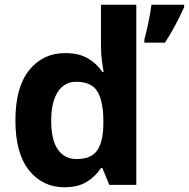

<svg xmlns="http://www.w3.org/2000/svg" viewBox="-20 -780 797 810"><path d="M251 10Q160 10 102.5 -61.5Q45 -133 45 -272Q45 -412 103 -484Q161 -556 255 -556Q314 -556 352 -533Q390 -510 412 -476H417Q414 -492 410 -522.5Q406 -553 406 -585V-760H555V0H441L412 -71H406Q384 -37 347 -13.5Q310 10 251 10ZM303 -109Q365 -109 390 -145.5Q415 -182 416 -255V-271Q416 -351 391.5 -393Q367 -435 301 -435Q252 -435 224 -392.5Q196 -350 196 -270Q196 -190 224 -149.5Q252 -109 303 -109ZM757 -750Q742 -717 722 -678.5Q702 -640 676 -600H589V-613Q597 -642 606 -685Q615 -728 619 -760H757Z"/></svg>

Font: Noto Sans Sinhala
Style: Bold
Weight: 700
Designer: Jelle Bosma - Monotype Design Team
Foundry: Monotype Imaging Inc.
Version: Version 2.006; ttfautohint (v1.8.4.7-5d5b)